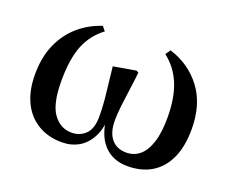

<svg xmlns="http://www.w3.org/2000/svg" viewBox="-96 -699 1045 870"><g transform="rotate(20 427.0 -264.0)"><path d="M269.8 16.2Q203.5 16.2 154.1 -13.6Q104.6 -43.3 77.8 -98.7Q51 -154.1 51 -232.3Q51 -314.8 78.4 -376.9Q105.7 -439 154 -481Q202.3 -523 264.8 -543.2L281.7 -522.4Q225.7 -480.8 199.5 -416.2Q173.3 -351.5 173.3 -245.3Q173.3 -134.2 208 -87Q242.6 -39.8 296 -39.8Q336.3 -39.8 363.3 -66.4Q390.2 -93 390.2 -150.5Q390.2 -205.9 383.2 -263.8Q376.2 -321.7 369.6 -386.3L478.2 -404.8L488.4 -398.8Q484.9 -363.7 478.5 -319.1Q472.1 -274.5 467.2 -232.1Q462.3 -189.8 462.3 -159.4Q462.3 -101.8 488 -70.8Q513.8 -39.8 560.2 -39.8Q596.6 -39.8 623.9 -62.2Q651.2 -84.6 666.8 -131.8Q682.4 -178.9 682.4 -252.8Q682.4 -346.1 656.2 -411.5Q629.9 -476.9 574.4 -519.9L591.3 -543.9Q688.1 -513.4 745.7 -436.3Q803.3 -359.2 803.3 -240.7Q803.3 -157.4 777.1 -100.1Q751 -42.8 702.4 -13.3Q653.8 16.2 586.3 16.2Q513.2 16.2 470 -31.9Q426.7 -80 420.6 -175.5H431.4Q430.3 -110.2 408.6 -67.7Q386.8 -25.2 350.9 -4.5Q315 16.2 269.8 16.2Z"/></g></svg>

Font: Noto Serif TC
Style: Regular
Weight: 200
Designer: Ryoko NISHIZUKA 西塚涼子 (kana & ideographs); Frank Grießhammer (Latin, Greek & Cyrillic); Wenlong ZHANG 张文龙 (bopomofo); San
Foundry: Adobe
Version: Version 2.001;hotconv 1.1.0;makeotfexe 2.6.0